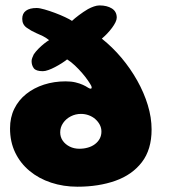

<svg xmlns="http://www.w3.org/2000/svg" viewBox="-20 -659 626 708"><path d="M265.5 29.5Q214 29.5 168.5 14.5Q123 -0.5 89 -28.8Q55 -57 36 -96.5Q17 -136 17 -185.5Q17 -226 32.8 -258Q48.5 -290 76.8 -312.5Q105 -335 142.2 -347Q179.5 -359 222 -359Q243 -359 258.5 -355.2Q274 -351.5 285.5 -346.2Q297 -341 305 -335.5Q311 -332 314 -332Q318 -332 318 -336Q318 -339 316.5 -342.5Q313 -349.5 304.2 -362.2Q295.5 -375 283 -389.5Q270.5 -404 256.2 -417.5Q242 -431 227.5 -440Q219.5 -433.5 207.8 -426Q196 -418.5 183.2 -411.8Q170.5 -405 158.5 -400.8Q146.5 -396.5 138 -396.5Q112.5 -396.5 104.5 -407.5Q96.5 -418.5 96.5 -433.5Q96.5 -439.5 99 -445.8Q101.5 -452 104.5 -458.5Q111.5 -469 122 -479.5Q132.5 -490 143.2 -498.5Q154 -507 161 -511Q150 -520 137.8 -526Q125.5 -532 113.5 -537Q95 -545 78.5 -556.8Q62 -568.5 62 -589.5Q62 -609.5 75.8 -619.5Q89.5 -629.5 115 -629.5Q126 -629.5 144.2 -624.2Q162.5 -619 182.5 -611.5Q202.5 -604 220 -595.8Q237.5 -587.5 245.5 -582Q255 -591 271.2 -603.2Q287.5 -615.5 304.5 -625.5Q315.5 -631.5 326.5 -635.2Q337.5 -639 347 -639Q374.5 -639 392.5 -627.8Q410.5 -616.5 410.5 -594Q410.5 -586.5 405.8 -576.8Q401 -567 393.2 -556.5Q385.5 -546 375.8 -535.8Q366 -525.5 355.5 -516.5Q394.5 -485.5 427.8 -446Q461 -406.5 486 -362Q511 -317.5 525 -271.5Q539 -225.5 539 -181.5Q539 -107.5 503.2 -61Q467.5 -14.5 405.8 7.5Q344 29.5 265.5 29.5ZM272.5 -110.5Q289.5 -110.5 304.2 -114.8Q319 -119 330.2 -127.5Q341.5 -136 347.8 -147.8Q354 -159.5 354 -174Q354 -187.5 347.8 -199.2Q341.5 -211 331.2 -220Q321 -229 307.2 -234Q293.5 -239 278.5 -239Q258.5 -239 241 -230Q223.5 -221 212.8 -205.5Q202 -190 202 -171Q202 -153.5 211.5 -140Q221 -126.5 237 -118.5Q253 -110.5 272.5 -110.5Z"/></svg>

Font: Gluten ExtraBold
Style: Regular
Weight: 800
Designer: Tyler Finck
Foundry: Etcetera Type Company
Version: Version 1.300